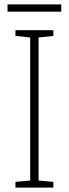

<svg xmlns="http://www.w3.org/2000/svg" viewBox="-20 -851 312 871"><path d="M258 -831H14V-798H258ZM222 0V-26L155 -32V-681L222 -688V-714H50V-688L117 -681V-32L50 -26V0Z"/></svg>

Font: Noto Sans Devanagari SemiCondensed ExtraLight
Style: Regular
Weight: 200
Width: 4
Designer: Jelle Bosma - Monotype Design Team
Foundry: Monotype Imaging Inc.
Version: Version 2.004